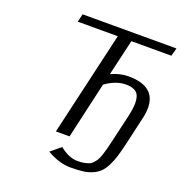

<svg xmlns="http://www.w3.org/2000/svg" viewBox="-152 -829 1062 1128"><g transform="rotate(20 379.5 -265.0)"><path d="M171.9 -700.2H758.8L745.1 -649.9H495.1L442.9 -424.8Q498 -450.2 550.8 -450.2Q721.2 -450.2 721.2 -313Q721.2 -280.3 710.9 -240.2L673.8 -78.1Q661.6 -24.9 650.9 10Q640.1 44.9 624.8 74.7Q609.4 104.5 592 121.3Q574.7 138.2 548.3 149.9Q522 161.6 489.7 165.8Q457.5 169.9 412.1 169.9Q341.3 169.9 264.2 125L326.2 73.2Q382.8 120.1 438 120.1Q460.9 120.1 478 116.9Q495.1 113.8 508.3 108.6Q521.5 103.5 532 91.8Q542.5 80.1 549.6 68.8Q556.6 57.6 564 36.1Q571.3 14.6 576.2 -4.4Q581.1 -23.4 588.9 -56.2L628.9 -228Q641.1 -283.2 641.1 -314Q641.1 -362.3 619.1 -381.1Q597.2 -399.9 554.2 -399.9Q490.7 -399.9 425.8 -353L345.2 0H259.8L410.2 -649.9H160.2Z"/></g></svg>

Font: Pfennig
Style: Italic
Weight: 500
Italic angle: -13°
Version: Version 20120410 ; ttfautohint (v0.8)